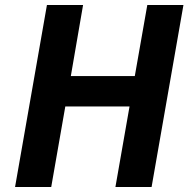

<svg xmlns="http://www.w3.org/2000/svg" viewBox="-20 -745 760 765"><path d="M566.9 -725.1H710.9L584 0H439.9L496.1 -320.8H240.2L184.1 0H40L167 -725.1H311L262.2 -441.9H517.1Z"/></svg>

Font: Stilu SemiBold
Style: Italic
Weight: 600
Italic angle: -10°
Designer: Genilson Lima Santos
Foundry: Genilson Lima Santos
Version: Version 1.200;PS 001.200;hotconv 1.0.88;makeotf.lib2.5.64775